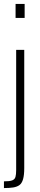

<svg xmlns="http://www.w3.org/2000/svg" viewBox="-22 -763 203 974"><path d="M57 -672V-743H103V-672ZM-2 191V157Q27 157 40 152Q53 147 56.5 134.5Q60 122 60 100V-510H101V90Q101 125 95 146Q89 167 76.5 176Q64 185 45 188Q26 191 -2 191Z"/></svg>

Font: Saira ExtraCondensed ExtraLight
Style: Regular
Weight: 250
Width: 2
Designer: Hector Gatti with collaboration of the Omnibus-Type team
Foundry: Omnibus-Type
Version: Version 1.101